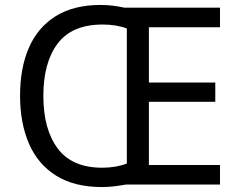

<svg xmlns="http://www.w3.org/2000/svg" viewBox="-20 -745 968 775"><path d="M386 -725Q412 -725 436 -722Q460 -719 482 -714H868V-635H581V-412H849V-334H581V-79H868V0H488Q466 4 441.5 7Q417 10 391 10Q280 10 206.5 -36Q133 -82 97 -165Q61 -248 61 -359Q61 -470 96.5 -552Q132 -634 204.5 -679.5Q277 -725 386 -725ZM394 -646Q271 -646 213 -569.5Q155 -493 155 -358Q155 -223 213 -145.5Q271 -68 393 -68Q421 -68 446.5 -72.5Q472 -77 492 -85V-630Q471 -638 446.5 -642Q422 -646 394 -646Z"/></svg>

Font: Noto Sans Vithkuqi
Style: Regular
Weight: 400
Version: Version 1.001